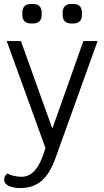

<svg xmlns="http://www.w3.org/2000/svg" viewBox="-20 -758 525 972"><path d="M474 -550 261 42Q233 121 190.5 157.5Q148 194 83 194Q45 194 23 182.5Q1 171 1 152Q1 132 18 120Q28 127 48.5 132Q69 137 89 137Q130 137 159.5 101Q189 65 210 -9L14 -550H86L245 -107L402 -550ZM93 -684V-693Q93 -738 138 -738H146Q191 -738 191 -693V-684Q191 -639 146 -639H138Q93 -639 93 -684ZM297 -684V-693Q297 -738 342 -738H350Q395 -738 395 -693V-684Q395 -639 350 -639H342Q297 -639 297 -684Z"/></svg>

Font: Krub
Style: Regular
Weight: 400
Designer: Ekaluck Peanpanawate
Foundry: Cadson Demak Co.,Ltd.
Version: Version 1.000; ttfautohint (v1.6)